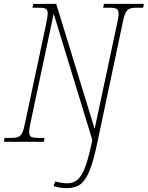

<svg xmlns="http://www.w3.org/2000/svg" viewBox="-38 -734 765 994"><path d="M239 229 248 205Q259 209 277.5 212Q296 215 310 215Q343 215 365 195Q387 175 404.5 127Q422 79 440 -9L240 -663L122 -108Q113 -69 113 -51Q113 -32 123 -26Q133 -20 159 -20H193L189 0H-18L-14 -20H19Q45 -20 58 -26Q71 -32 78.5 -49.5Q86 -67 94 -108L200 -606Q209 -653 209 -663Q209 -682 200 -688Q191 -694 163 -694H130L134 -714H253L452 -67L567 -606Q576 -645 576 -663Q576 -682 566 -688Q556 -694 530 -694H496L500 -714H707L703 -694H670Q644 -694 631 -688Q618 -682 610.5 -664.5Q603 -647 595 -606L466 4Q446 99 426 149Q406 199 379 219.5Q352 240 308 240Q272 240 239 229Z"/></svg>

Font: Noto Serif NarrowThin
Style: Italic
Weight: 250
Width: 4
Italic angle: -12°
Designer: Monotype Design Team
Foundry: Monotype Imaging Inc.
Version: Version 1.001